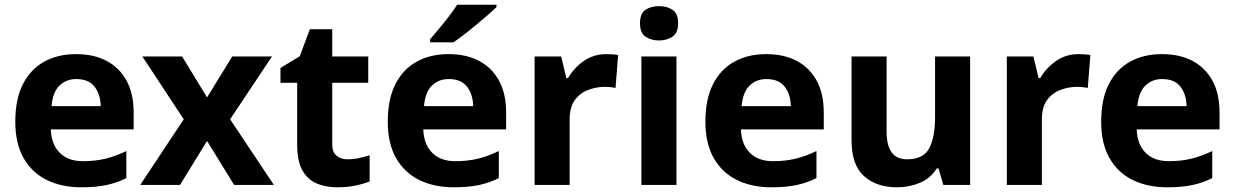

<svg xmlns="http://www.w3.org/2000/svg" viewBox="-20 -786 5246 816"><path d="M303 -556Q379 -556 433.5 -527Q488 -498 518 -443Q548 -388 548 -308V-236H196Q198 -173 233.5 -137Q269 -101 332 -101Q385 -101 428 -111.5Q471 -122 517 -144V-29Q477 -9 432.5 0.5Q388 10 325 10Q243 10 180 -20.5Q117 -51 81 -113Q45 -175 45 -269Q45 -365 77.5 -428.5Q110 -492 168 -524Q226 -556 303 -556ZM304 -450Q261 -450 232.5 -422Q204 -394 199 -335H408Q407 -385 382 -417.5Q357 -450 304 -450Z M761 -279 585 -546H754L860 -372L967 -546H1136L958 -279L1144 0H975L860 -187L745 0H576Z M1457 -109Q1482 -109 1505 -114Q1528 -119 1551 -126V-15Q1527 -5 1491.5 2.5Q1456 10 1414 10Q1365 10 1326.5 -6Q1288 -22 1265.5 -61.5Q1243 -101 1243 -171V-434H1172V-497L1254 -547L1297 -662H1392V-546H1545V-434H1392V-171Q1392 -140 1410 -124.5Q1428 -109 1457 -109Z M1886 -556Q1962 -556 2016.5 -527Q2071 -498 2101 -443Q2131 -388 2131 -308V-236H1779Q1781 -173 1816.5 -137Q1852 -101 1915 -101Q1968 -101 2011 -111.5Q2054 -122 2100 -144V-29Q2060 -9 2015.5 0.5Q1971 10 1908 10Q1826 10 1763 -20.5Q1700 -51 1664 -113Q1628 -175 1628 -269Q1628 -365 1660.5 -428.5Q1693 -492 1751 -524Q1809 -556 1886 -556ZM1887 -450Q1844 -450 1815.5 -422Q1787 -394 1782 -335H1991Q1990 -385 1965 -417.5Q1940 -450 1887 -450ZM2090 -756Q2076 -742 2053 -722Q2030 -702 2003.5 -680Q1977 -658 1951.5 -638.5Q1926 -619 1907 -606H1808V-619Q1824 -638 1845.5 -663.5Q1867 -689 1888 -716.5Q1909 -744 1923 -766H2090Z M2557 -556Q2568 -556 2583 -555Q2598 -554 2607 -552L2596 -412Q2589 -414 2575.5 -415.5Q2562 -417 2552 -417Q2514 -417 2479 -403.5Q2444 -390 2422.5 -360Q2401 -330 2401 -278V0H2252V-546H2365L2387 -454H2394Q2418 -496 2460 -526Q2502 -556 2557 -556Z M2855 -546V0H2706V-546ZM2781 -760Q2814 -760 2838 -744.5Q2862 -729 2862 -687Q2862 -646 2838 -630Q2814 -614 2781 -614Q2747 -614 2723.5 -630Q2700 -646 2700 -687Q2700 -729 2723.5 -744.5Q2747 -760 2781 -760Z M3236 -556Q3312 -556 3366.5 -527Q3421 -498 3451 -443Q3481 -388 3481 -308V-236H3129Q3131 -173 3166.5 -137Q3202 -101 3265 -101Q3318 -101 3361 -111.5Q3404 -122 3450 -144V-29Q3410 -9 3365.5 0.5Q3321 10 3258 10Q3176 10 3113 -20.5Q3050 -51 3014 -113Q2978 -175 2978 -269Q2978 -365 3010.5 -428.5Q3043 -492 3101 -524Q3159 -556 3236 -556ZM3237 -450Q3194 -450 3165.5 -422Q3137 -394 3132 -335H3341Q3340 -385 3315 -417.5Q3290 -450 3237 -450Z M4103 -546V0H3989L3969 -70H3961Q3935 -28 3889.5 -9Q3844 10 3793 10Q3705 10 3652 -37.5Q3599 -85 3599 -190V-546H3748V-227Q3748 -169 3769 -139Q3790 -109 3836 -109Q3904 -109 3929 -155.5Q3954 -202 3954 -289V-546Z M4564 -556Q4575 -556 4590 -555Q4605 -554 4614 -552L4603 -412Q4596 -414 4582.5 -415.5Q4569 -417 4559 -417Q4521 -417 4486 -403.5Q4451 -390 4429.5 -360Q4408 -330 4408 -278V0H4259V-546H4372L4394 -454H4401Q4425 -496 4467 -526Q4509 -556 4564 -556Z M4918 -556Q4994 -556 5048.5 -527Q5103 -498 5133 -443Q5163 -388 5163 -308V-236H4811Q4813 -173 4848.5 -137Q4884 -101 4947 -101Q5000 -101 5043 -111.5Q5086 -122 5132 -144V-29Q5092 -9 5047.5 0.5Q5003 10 4940 10Q4858 10 4795 -20.5Q4732 -51 4696 -113Q4660 -175 4660 -269Q4660 -365 4692.5 -428.5Q4725 -492 4783 -524Q4841 -556 4918 -556ZM4919 -450Q4876 -450 4847.5 -422Q4819 -394 4814 -335H5023Q5022 -385 4997 -417.5Q4972 -450 4919 -450Z"/></svg>

Font: Noto Sans Adlam Unjoined
Style: Bold
Weight: 700
Version: Version 3.001